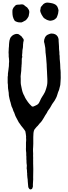

<svg xmlns="http://www.w3.org/2000/svg" viewBox="-20 -974 534 1500"><path d="M219 506Q213 506 209 501.5Q205 497 203 493Q200 485 200 478Q199 470 198.5 461.5Q198 453 197 444Q197 428 194 413Q194 407 193 401Q192 395 192 389Q193 387 192.5 384.5Q192 382 192 379Q191 374 191 369.5Q191 365 191 361Q190 357 190 351Q187 341 189 331Q191 316 188 306Q187 299 187 293Q187 287 187 281Q186 275 186 269Q186 263 186 257V249Q186 247 185.5 244.5Q185 242 185 239Q185 230 185 221Q185 212 183 203Q182 196 182.5 189.5Q183 183 183 177V149Q183 144 183 138.5Q183 133 184 128Q185 123 184.5 118.5Q184 114 184 110Q184 105 183.5 101Q183 97 184 93Q182 71 178 52L175 47Q171 42 167.5 36Q164 30 159 25Q144 8 132 -11Q129 -14 127 -17.5Q125 -21 123 -25Q121 -29 119 -32.5Q117 -36 115 -40Q111 -48 107 -55Q103 -62 100 -69Q96 -78 93.5 -87Q91 -96 86 -104Q85 -105 85 -105.5Q85 -106 85 -106Q79 -127 70 -144Q69 -149 67.5 -153.5Q66 -158 65 -163Q64 -168 62.5 -173.5Q61 -179 59 -184Q56 -194 54 -204Q52 -214 50 -224Q49 -226 49 -231Q49 -241 48 -250Q47 -259 45 -269Q42 -284 42 -300Q42 -305 42 -310Q42 -315 41 -319Q40 -322 40 -325.5Q40 -329 40 -333V-365Q40 -369 40 -372.5Q40 -376 41 -380Q41 -382 41.5 -383Q42 -384 42 -385Q41 -396 43 -407Q45 -418 46 -429Q46 -435 47 -438Q49 -448 49.5 -458Q50 -468 50 -478V-481Q52 -490 51 -499Q50 -508 50 -516Q49 -524 48 -532Q47 -540 48 -548Q47 -556 47 -565Q47 -574 48 -583Q48 -590 48.5 -597.5Q49 -605 50 -612Q50 -620 50.5 -627.5Q51 -635 52 -643Q53 -657 58 -671Q61 -682 72 -692Q79 -699 87.5 -703Q96 -707 106 -709H114Q124 -709 131 -703Q135 -700 138.5 -697Q142 -694 146 -692Q149 -689 150 -687Q152 -684 154 -681.5Q156 -679 157 -677Q169 -666 164 -652Q161 -642 161 -633Q160 -629 160 -625Q160 -621 160 -617Q160 -609 159 -601.5Q158 -594 156 -586Q155 -583 155 -577Q155 -570 154.5 -563Q154 -556 153 -548Q151 -539 154 -531Q156 -527 152 -524Q152 -524 151.5 -523Q151 -522 151 -521Q150 -514 150 -507.5Q150 -501 150 -494Q150 -485 149.5 -476.5Q149 -468 148 -460Q148 -456 148 -453Q148 -450 147 -446Q147 -433 146 -420.5Q145 -408 143 -395Q140 -379 142 -358V-329Q142 -317 145 -305Q147 -296 148.5 -287.5Q150 -279 152 -271Q155 -256 163 -238L170 -225Q175 -212 182.5 -200Q190 -188 198 -177Q204 -168 211 -161L229 -143Q236 -140 241 -142L246 -144Q251 -146 256 -148.5Q261 -151 265 -153L271 -156Q281 -163 285 -171Q288 -178 292 -185Q296 -194 300.5 -203.5Q305 -213 311 -221Q315 -227 318.5 -232.5Q322 -238 325 -244Q328 -249 331 -255Q334 -261 336 -268Q339 -277 342 -286.5Q345 -296 347 -306Q350 -320 350 -333V-355Q349 -369 348.5 -384.5Q348 -400 347 -419Q347 -425 346 -434.5Q345 -444 345 -454Q345 -463 344.5 -472Q344 -481 343 -490Q342 -507 340.5 -523Q339 -539 337 -555Q337 -557 336.5 -558.5Q336 -560 336 -561Q336 -571 335 -580Q334 -589 334 -599L330 -621Q329 -628 327.5 -634Q326 -640 324 -647Q323 -663 331 -680Q339 -697 355 -704Q362 -707 369 -709.5Q376 -712 383 -712Q399 -712 411.5 -706Q424 -700 432 -686Q434 -683 436 -675Q438 -670 438 -664.5Q438 -659 438 -654Q439 -644 439.5 -632.5Q440 -621 441 -610V-600Q441 -594 441.5 -588Q442 -582 443 -575Q444 -571 444 -566Q444 -561 444 -556Q444 -553 444 -550Q444 -547 445 -544Q446 -540 446 -536Q446 -532 446 -528Q446 -521 446.5 -513.5Q447 -506 448 -498Q449 -492 449 -486Q449 -480 450 -474Q450 -468 450.5 -462Q451 -456 451 -450Q451 -444 451.5 -437.5Q452 -431 453 -425Q454 -417 454 -408.5Q454 -400 454 -392Q455 -379 454.5 -365.5Q454 -352 453 -338Q453 -331 452 -324.5Q451 -318 451 -311Q451 -310 450.5 -309Q450 -308 450 -306Q448 -299 446 -290.5Q444 -282 442 -274Q441 -272 440.5 -269Q440 -266 438 -264Q435 -257 433 -251Q431 -245 429 -238Q427 -234 427 -232Q426 -227 424 -222.5Q422 -218 420 -213Q416 -206 413 -199.5Q410 -193 406 -187Q403 -183 400 -178.5Q397 -174 394 -170L387 -160Q383 -153 379 -145.5Q375 -138 370 -130Q366 -124 360 -116Q353 -108 348 -96Q347 -95 347 -94Q347 -93 346 -92Q339 -83 333.5 -73Q328 -63 322 -53Q315 -41 307.5 -30Q300 -19 290 -10Q283 -3 277 6Q274 11 269 14Q264 19 259 25.5Q254 32 249 38Q244 48 243 56Q242 60 241.5 65.5Q241 71 241 76Q240 86 240 96.5Q240 107 240 118V150Q240 156 239.5 162Q239 168 239 175Q238 182 238 190Q238 198 238 206Q239 212 238.5 217.5Q238 223 239 229Q239 236 238.5 242.5Q238 249 239 256Q240 265 239 272Q238 273 238.5 274.5Q239 276 239 277Q240 288 239 300Q238 301 238.5 301.5Q239 302 239 302Q239 313 239.5 324.5Q240 336 240 348Q240 364 239.5 380Q239 396 239 413Q240 426 238.5 439Q237 452 237 465V476Q238 482 236 487.5Q234 493 232 498Q230 504 219 506ZM374 -812Q366 -812 358 -815Q349 -817 341.5 -821.5Q334 -826 326 -831Q323 -833 320.5 -836Q318 -839 316 -842Q304 -858 296 -880Q295 -883 295 -886Q295 -889 294 -893Q296 -898 296.5 -904Q297 -910 298 -915Q298 -916 300 -920Q308 -931 319 -942L325 -946Q328 -948 331 -949.5Q334 -951 338 -952Q347 -955 359 -953Q365 -952 371 -951.5Q377 -951 384 -949Q395 -947 403 -943Q419 -937 428 -922Q430 -915 433 -910Q435 -903 436.5 -897Q438 -891 436 -884Q434 -874 434 -869Q433 -862 430 -855.5Q427 -849 425 -842Q422 -833 414 -828Q406 -820 395.5 -816.5Q385 -813 374 -812ZM140 -799H136Q121 -799 112 -803L105 -806Q100 -807 94 -813Q89 -821 85.5 -829Q82 -837 80 -846Q77 -861 77 -878V-889Q77 -897 80 -904Q83 -911 87 -917Q89 -919 91.5 -921Q94 -923 95 -926Q100 -932 105 -935Q116 -938 127 -938Q129 -938 132.5 -938Q136 -938 139 -939Q142 -939 145 -939.5Q148 -940 152 -940Q163 -940 171 -932Q173 -930 176 -927.5Q179 -925 182 -923Q193 -918 200 -905Q211 -891 208.5 -874Q206 -857 205 -854Q205 -851 204 -848Q203 -845 201 -842Q198 -837 195 -832Q192 -827 187 -822Q186 -820 184 -818.5Q182 -817 180 -815Q174 -812 169 -809Q164 -806 158 -803Q154 -801 149.5 -799.5Q145 -798 140 -799Z"/></svg>

Font: Lacquer
Style: Regular
Weight: 400
Designer: Eli Block, Niki Polyocan
Version: Version 1.100